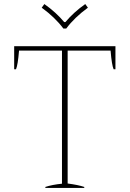

<svg xmlns="http://www.w3.org/2000/svg" viewBox="-20 -928 640 948"><path d="M186 -890 199 -908Q257 -867 297 -819H303Q343 -867 401 -908L414 -890Q348 -842 307 -787H293Q252 -842 186 -890ZM204 -5Q237 -16 286 -21V-678H74Q68 -606 59 -586H50V-700H550V-586H541Q532 -606 526 -678H314V-22Q367 -15 396 -5V0H204Z"/></svg>

Font: Trirong Thin
Style: Regular
Weight: 250
Designer: Katatrad Team
Foundry: CadsonDemak
Version: Version 1.001